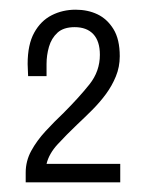

<svg xmlns="http://www.w3.org/2000/svg" viewBox="-20 -816 297 396"><path d="M33 -440V-460Q33 -484 44.5 -505Q56 -526 74 -545.5Q92 -565 111 -583Q143 -615 164.5 -642Q186 -669 186 -703Q186 -731 172.5 -745.5Q159 -760 134 -760Q111 -760 98.5 -748.5Q86 -737 81 -719.5Q76 -702 76 -684V-659H38Q38 -664 37.5 -671Q37 -678 37 -684Q37 -724 50.5 -748.5Q64 -773 86.5 -784.5Q109 -796 136 -796Q161 -796 181 -786.5Q201 -777 214 -756Q227 -735 227 -700Q227 -678 219 -658.5Q211 -639 198.5 -622Q186 -605 170 -589Q154 -573 139 -559Q117 -538 99 -518.5Q81 -499 76 -478H228V-440Z"/></svg>

Font: Archivo Condensed Thin
Style: Regular
Weight: 250
Width: 3
Designer: Hector Gatti
Foundry: Omnibus-Type
Version: Version 2.001